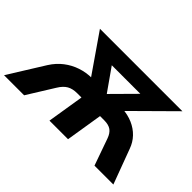

<svg xmlns="http://www.w3.org/2000/svg" viewBox="-158 -1025 1345 1345"><g transform="rotate(45 514.5 -352.5)"><path d="M-44 0 121 -265Q154 -317 199 -351.5Q244 -386 297 -403.5Q350 -421 406 -421H433L425 -381L201 -705H1018L691 -381L680 -421H706Q765 -417 812 -396.5Q859 -376 892.5 -341Q926 -306 943 -258L1039 0H852L782 -198Q768 -238 743.5 -255.5Q719 -273 675 -273H634L590 0H406L450 -273H408Q363 -273 333 -256Q303 -239 278 -198L155 0ZM557 -417H559L762 -622L756 -583H407L413 -622Z"/></g></svg>

Font: Nunito Sans 12pt Black
Style: Italic
Weight: 900
Italic angle: -9°
Designer: Vernon Adams
Foundry: Vernon Adams
Version: Version 3.101;gftools[0.9.27]